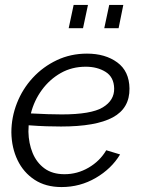

<svg xmlns="http://www.w3.org/2000/svg" viewBox="-20 -747 575 777"><path d="M229 10Q165 10 120 -19.5Q75 -49 51 -99Q27 -149 26 -211Q26 -272 48.5 -329.5Q71 -387 112.5 -432Q154 -477 210 -503.5Q266 -530 332 -530Q406 -530 454.5 -494.5Q503 -459 504 -389Q505 -309 436.5 -272Q368 -235 227 -235Q200 -235 168 -236Q136 -237 96 -240Q95 -227 95 -214Q96 -167 112 -128Q128 -89 160 -65.5Q192 -42 241 -42Q293 -42 338.5 -68.5Q384 -95 410 -139L466 -122Q431 -64 367.5 -27Q304 10 229 10ZM327 -477Q271 -477 226 -451.5Q181 -426 149.5 -383Q118 -340 105 -288Q144 -286 173.5 -285Q203 -284 230 -284Q349 -284 396 -312.5Q443 -341 442 -389Q441 -435 407.5 -456Q374 -477 327 -477ZM258 -633 278 -727H336L316 -633ZM402 -633 422 -727H479L460 -633Z"/></svg>

Font: Raleway
Style: Italic
Weight: 400
Italic angle: -12°
Designer: Matt McInerney, Pablo Impallari, Rodrigo Fuenzalida
Foundry: Matt McInerney, Pablo Impallari, Rodrigo Fuenzalida
Version: Version 4.026